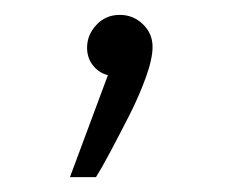

<svg xmlns="http://www.w3.org/2000/svg" viewBox="-20 -101 338 258"><path d="M74 137 125 0Q113 -3 105 -13Q97 -23 97 -37Q97 -54 109.5 -67.5Q122 -81 141 -81Q159 -81 172 -68.5Q185 -56 185 -38Q185 -22 176 3Q167 28 153.5 54.5Q140 81 128 103.5Q116 126 109 137Z"/></svg>

Font: Noto Sans Thaana ExtraLight
Style: Regular
Weight: 200
Designer: David Williams
Foundry: Google Inc.
Version: Version 3.001; ttfautohint (v1.8.4.7-5d5b)